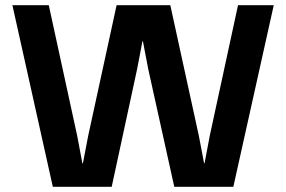

<svg xmlns="http://www.w3.org/2000/svg" viewBox="-20 -720 1103 740"><path d="M27.8 -700H168L277.7 -195.7L297.5 -90.4H299.5L319.7 -195.7L429.4 -700H636.4L746.4 -196.5L766.5 -91.2H768.5L788.4 -196.5L897.4 -700H1035.1L879.3 0H651.7L551 -455.3L530.9 -560.6H528.9L508.8 -455.3L410.5 0H183.6Z"/></svg>

Font: TASA Explorer VF
Style: Regular
Weight: 400
Designer: Weizhong Zhang
Foundry: Local Remote
Version: Version 1.000;Glyphs 3.2 (3192)